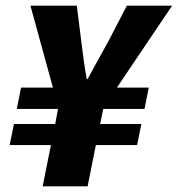

<svg xmlns="http://www.w3.org/2000/svg" viewBox="-20 -655 625 675"><path d="M130 0 159 -145H14L29 -219H174L184 -272H39L54 -347H166L87 -635H250L266 -508Q270 -475 274.5 -442Q279 -409 285 -377H288Q306 -410 324 -443Q342 -476 360 -508L426 -635H585L391 -347H503L488 -272H343L332 -219H477L462 -145H317L288 0Z"/></svg>

Font: Source Sans 3 ExtraLight Black
Style: Italic
Weight: 900
Italic angle: -11°
Version: Version 3.052;hotconv 1.1.0;makeotfexe 2.6.0